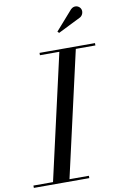

<svg xmlns="http://www.w3.org/2000/svg" viewBox="-144 -1033 693 1091"><g transform="rotate(-10 202.5 -487.5)"><path d="M387 -908.5C403 -918 410 -941 400.5 -957.5C391 -974 365.5 -983.5 344.5 -963L246 -851L254.5 -842.5ZM-40 -13.5V0H280V-13.5H168L332 -736.5H445V-750H125V-736.5H237L73 -13.5Z"/></g></svg>

Font: Bodoni* 16pt
Style: Italic
Weight: 400
Italic angle: -13°
Version: Version 2.3